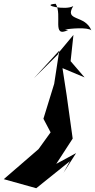

<svg xmlns="http://www.w3.org/2000/svg" viewBox="-54 -916 504 1017"><path d="M282 0 349 -105 244 -48 331 -182 299 -412 277 -555 394 -506 320 -592 335 -731 255 -635 252 -627 125 -501 260 -648 233 -472 176 -287 214 -215 150 -126 -34 33 138 81 316 -62ZM289 -759C316 -765 411 -773 430 -755C396 -840 284 -801 334 -884C295 -859 155 -890 241 -896C278 -834 218 -713 307 -757Z"/></svg>

Font: Asimov Silicon
Style: Regular
Weight: 400
Designer: Google
Version: Version 2.000980; 2014